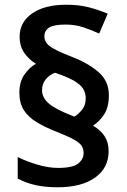

<svg xmlns="http://www.w3.org/2000/svg" viewBox="-20 -785 536 813"><path d="M62 -393Q62 -438 83 -468.5Q104 -499 132 -515Q100 -535 81.5 -563Q63 -591 63 -629Q63 -691 116 -728Q169 -765 261 -765Q313 -765 354.5 -754.5Q396 -744 436 -727L400 -643Q367 -658 332.5 -669.5Q298 -681 257 -681Q209 -681 188.5 -668.5Q168 -656 168 -631Q168 -605 194 -587Q220 -569 283 -545Q355 -517 398 -479Q441 -441 441 -382Q441 -332 421.5 -301.5Q402 -271 374 -253Q406 -234 423 -208Q440 -182 440 -145Q440 -74 382.5 -33Q325 8 224 8Q170 8 129 -1.5Q88 -11 55 -29V-120Q91 -102 138 -88Q185 -74 226 -74Q288 -74 311 -92.5Q334 -111 334 -137Q334 -154 326 -167Q318 -180 294 -193.5Q270 -207 222 -226Q171 -246 135.5 -267.5Q100 -289 81 -318.5Q62 -348 62 -393ZM158 -403Q158 -371 187 -346.5Q216 -322 283 -296L295 -291Q313 -302 328 -321Q343 -340 343 -369Q343 -391 332 -409Q321 -427 292.5 -443.5Q264 -460 213 -477Q192 -470 175 -450.5Q158 -431 158 -403Z"/></svg>

Font: Noto Sans Hanifi Rohingya SemiBold
Style: Regular
Weight: 600
Version: Version 2.101